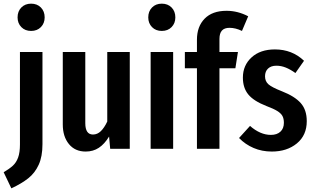

<svg xmlns="http://www.w3.org/2000/svg" viewBox="-52 -813 1716 1049"><path d="M180 -25Q180 42 159.5 87Q139 132 102.5 161Q66 190 10 216L-32 128Q0 109 18.5 92Q37 75 47 47.5Q57 20 57 -24V-529H180ZM192 -718Q192 -686 171.5 -665Q151 -644 118 -644Q85 -644 64.5 -665Q44 -686 44 -718Q44 -751 64.5 -772Q85 -793 118 -793Q151 -793 171.5 -772Q192 -751 192 -718Z M657 0H550L544 -67Q519 -26 488 -5.5Q457 15 416 15Q358 15 324.5 -26Q291 -67 291 -133V-529H414V-140Q414 -78 456 -78Q480 -78 499 -96.5Q518 -115 534 -149V-529H657Z M906 -718Q906 -686 885.5 -665Q865 -644 832 -644Q799 -644 778.5 -665Q758 -686 758 -718Q758 -751 778.5 -772Q799 -793 832 -793Q865 -793 885.5 -772Q906 -751 906 -718ZM894 0H771V-529H894Z M1147 -600V-529H1248L1234 -440H1147V0H1024V-440H958V-529H1024V-596Q1024 -668 1066 -711Q1108 -754 1186 -754Q1247 -754 1304 -724L1270 -644Q1235 -661 1202 -661Q1174 -661 1160.5 -646Q1147 -631 1147 -600Z M1609 -481 1562 -414Q1534 -434 1509 -444Q1484 -454 1458 -454Q1429 -454 1412.5 -438.5Q1396 -423 1396 -396Q1396 -369 1414.5 -352.5Q1433 -336 1489 -314Q1558 -287 1591 -250Q1624 -213 1624 -151Q1624 -74 1570 -29.5Q1516 15 1433 15Q1379 15 1333.5 -4.5Q1288 -24 1254 -59L1314 -125Q1370 -76 1428 -76Q1461 -76 1480 -93.5Q1499 -111 1499 -142Q1499 -165 1491 -179.5Q1483 -194 1463 -206.5Q1443 -219 1403 -234Q1334 -261 1304.5 -297Q1275 -333 1275 -389Q1275 -456 1322.5 -499.5Q1370 -543 1450 -543Q1544 -543 1609 -481Z"/></svg>

Font: Fira Sans Compressed Medium
Style: Regular
Weight: 500
Width: 1
Designer: bBox Type GmbH & Carrois Corporate GbR & Edenspiekermann AG
Foundry: bBox Type GmbH & Carrois Corporate GbR & Edenspiekermann AG
Version: Version 4.301